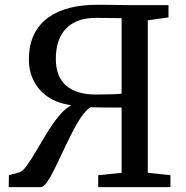

<svg xmlns="http://www.w3.org/2000/svg" viewBox="-20 -764 761 784"><path d="M15.5 0 16.5 -48.5 56.5 -59.5Q71 -62.5 88.8 -86.8Q106.5 -111 127 -146.2Q147.5 -181.5 170.5 -219.2Q193.5 -257 218.8 -288.2Q244 -319.5 271 -334.5Q215 -342 176.2 -368.2Q137.5 -394.5 117.8 -433.8Q98 -473 98 -520Q98 -581 119.2 -623.8Q140.5 -666.5 178.2 -693.2Q216 -720 266.2 -732.2Q316.5 -744.5 374 -744.5Q402 -744.5 425.8 -744.2Q449.5 -744 472.8 -743.5Q496 -743 522.5 -743H668V-693L583.5 -681V-58.5L676 -48.5V0H381V-48.5L476.5 -58.5V-325Q443.5 -325 411.5 -325Q379.5 -325 349.5 -326Q330.5 -314.5 311.5 -286.2Q292.5 -258 273.8 -221Q255 -184 237 -145.5Q219 -107 202.8 -74Q186.5 -41 172.2 -20.5Q158 0 146.5 0ZM371 -378Q409.5 -378 436.5 -379Q463.5 -380 476.5 -381.5V-690Q459 -690 441.2 -690.2Q423.5 -690.5 406 -690.8Q388.5 -691 370.5 -691Q319.5 -691 283 -672Q246.5 -653 227.2 -615.5Q208 -578 208 -523Q208 -451 250 -414.5Q292 -378 371 -378Z"/></svg>

Font: Merriweather 20pt
Style: Regular
Weight: 400
Version: Version 2.100